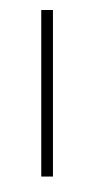

<svg xmlns="http://www.w3.org/2000/svg" viewBox="-20 -863 591 1204"><path d="M238.8 -800.3H312V244.1H238.8ZM220.2 -714.4ZM215.3 -842.8ZM190.4 0ZM201.2 321.3Z"/></svg>

Font: Droid Sans Tamil
Style: Regular
Weight: 400
Designer: Jelle Bosma
Foundry: Monotype Imaging Inc.
Version: Version 1.02